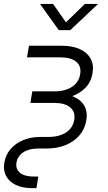

<svg xmlns="http://www.w3.org/2000/svg" viewBox="-40 -765 556 989"><path d="M125 204.1Q76.2 204.1 41.7 187.7Q7.3 171.4 -8.5 141.6Q-24.4 111.8 -17.6 72.3Q-11.2 32.7 14.4 2.9Q40 -26.9 79.3 -43.2Q118.7 -59.6 166.5 -59.6H209Q265.1 -59.6 300.3 -82.8Q335.4 -106 342.3 -147Q349.1 -188.5 321.8 -211.7Q294.4 -234.9 238.3 -234.9H116.7L126.5 -294.4H240.2Q295.9 -294.4 331.1 -317.9Q366.2 -341.3 373 -383.3Q379.9 -424.3 352.5 -447Q325.2 -469.7 269 -469.7H99.1L109.4 -529.3H278.8Q333 -529.3 370.8 -512.2Q408.7 -495.1 426.5 -463.6Q444.3 -432.1 436.5 -388.2Q429.7 -344.2 401.4 -314.2Q373 -284.2 329.6 -268.8Q286.1 -253.4 232.9 -253.4H119.6L124.5 -283.7H246.1Q299.3 -283.7 337.6 -267.6Q376 -251.5 394 -220.7Q412.1 -189.9 404.8 -146Q397.5 -101.1 369.6 -68.4Q341.8 -35.6 298.1 -17.8Q254.4 0 199.2 0H156.7Q109.9 0 80.3 19.3Q50.8 38.6 44.9 72.3Q39.6 106 63.2 125.2Q86.9 144.5 134.8 144.5H157.2L147.9 204.1ZM233.4 -744.6 299.8 -649.9 397 -744.6H463.4L462.9 -742.7L322.3 -609.9H262.7L167.5 -742.7V-744.6Z"/></svg>

Font: Inter 24pt Light
Style: Italic
Weight: 300
Italic angle: -9.3988°
Designer: Rasmus Andersson
Foundry: rsms
Version: Version 4.001;git-66647c0bb